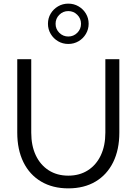

<svg xmlns="http://www.w3.org/2000/svg" viewBox="-20 -1026 752 1057"><path d="M356 11Q270 11 206.5 -26.5Q143 -64 109 -133Q75 -202 75 -296V-700H152V-296Q152 -224 177 -171Q202 -118 248 -88.5Q294 -59 356 -59Q418 -59 464 -88.5Q510 -118 535 -171Q560 -224 560 -296V-700H637V-296Q637 -202 603 -133Q569 -64 506 -26.5Q443 11 356 11ZM356 -784Q325 -784 299.5 -799Q274 -814 259 -839.5Q244 -865 244 -895Q244 -926 259 -951Q274 -976 299.5 -991Q325 -1006 356 -1006Q387 -1006 412.5 -991Q438 -976 453 -951Q468 -926 468 -895Q468 -865 453 -839.5Q438 -814 412.5 -799Q387 -784 356 -784ZM356 -825Q385 -825 405.5 -845.5Q426 -866 426 -895Q426 -924 405.5 -944.5Q385 -965 356 -965Q327 -965 306.5 -944.5Q286 -924 286 -895Q286 -866 306.5 -845.5Q327 -825 356 -825Z"/></svg>

Font: Red Hat Text VF
Style: Regular
Weight: 400
Designer: Pentagram, MCKL
Foundry: Pentagram, MCKL
Version: Version 1.023